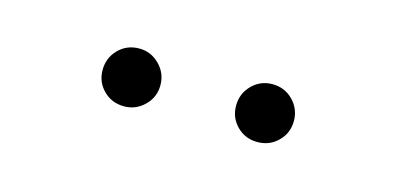

<svg xmlns="http://www.w3.org/2000/svg" viewBox="-26 -765 511 239"><g transform="rotate(15 229.0 -645.0)"><path d="M135 -607Q150 -607 161 -617.8Q172 -628.5 172 -644Q172 -659.5 161 -670.5Q150 -681.5 135 -681.5Q119 -681.5 108.2 -670.5Q97.5 -659.5 97.5 -644Q97.5 -628.5 108.2 -617.8Q119 -607 135 -607ZM306.5 -607Q322.5 -607 333.2 -617.8Q344 -628.5 344 -644Q344 -659.5 333.2 -670.5Q322.5 -681.5 306.5 -681.5Q291 -681.5 280.2 -670.5Q269.5 -659.5 269.5 -644Q269.5 -628.5 280.2 -617.8Q291 -607 306.5 -607Z"/></g></svg>

Font: Anybody SemiExpanded
Style: Regular
Weight: 400
Width: 6
Designer: Tyler Finck
Foundry: Etcetera Type Company
Version: Version 1.113;gftools[0.9.25]